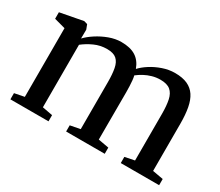

<svg xmlns="http://www.w3.org/2000/svg" viewBox="-101 -770 1138 995"><g transform="rotate(30 468.0 -272.5)"><path d="M30.5 0V-37L89 -48.5V-459.5L22.5 -477.5V-516.5L159.5 -542.5L180 -536.5L190.5 -509L190 -456Q209.5 -477 241 -497.5Q272.5 -518 309 -531.5Q345.5 -545 381 -545Q435 -545 467.2 -524.5Q499.5 -504 515 -461.5Q533 -481.5 563 -500.8Q593 -520 629.2 -532.5Q665.5 -545 702.5 -545Q747 -545 776.8 -531.5Q806.5 -518 824 -491.5Q841.5 -465 849 -424.8Q856.5 -384.5 856.5 -330.5V-48.5L920.5 -37V0H691V-37L748.5 -48.5V-327.5Q748.5 -376 741.5 -409.5Q734.5 -443 714.2 -460Q694 -477 654 -477Q628.5 -477 605 -470.2Q581.5 -463.5 561.2 -452.5Q541 -441.5 524.5 -428.5Q527.5 -416.5 529 -401Q530.5 -385.5 531.2 -368Q532 -350.5 532 -332L531.5 -48.5L595 -37V0H364V-37L423.5 -48.5V-329Q423.5 -377.5 417.2 -410.2Q411 -443 392.2 -459.8Q373.5 -476.5 335 -476.5Q295 -476.5 259.8 -460.5Q224.5 -444.5 197 -422.5V-48.5L258.5 -37V0Z"/></g></svg>

Font: Merriweather 72pt Medium
Style: Regular
Weight: 500
Version: Version 2.100